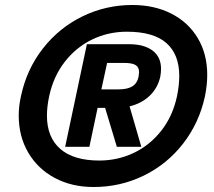

<svg xmlns="http://www.w3.org/2000/svg" viewBox="-20 -734 857 769"><path d="M55 -271Q55 -309 64 -349Q87 -457 152 -540Q217 -623 310.5 -668.5Q404 -714 510 -714Q598 -714 666 -679.5Q734 -645 772 -581.5Q810 -518 810 -434Q810 -394 801 -349Q778 -242 713.5 -159Q649 -76 555.5 -30.5Q462 15 355 15Q267 15 199 -21.5Q131 -58 93 -123Q55 -188 55 -271ZM689 -349Q698 -393 698 -430Q698 -516 646.5 -561.5Q595 -607 488 -607Q414 -607 349.5 -576Q285 -545 239.5 -486.5Q194 -428 177 -349Q168 -307 168 -271Q168 -184 221.5 -137.5Q275 -91 378 -91Q451 -91 515.5 -121.5Q580 -152 626 -210.5Q672 -269 689 -349ZM328 -557H497Q557 -557 591 -531.5Q625 -506 625 -458Q625 -444 622 -427Q612 -382 580 -351Q548 -320 499 -308L546 -146H448L401 -302H371L338 -146H241ZM454 -376Q491 -376 510.5 -388.5Q530 -401 535 -427Q537 -441 537 -445Q537 -465 523 -473.5Q509 -482 477 -482H409L386 -376Z"/></svg>

Font: Prompt Medium
Style: Italic
Weight: 500
Italic angle: -12°
Designer: Katatrad Team
Foundry: CadsonDemak
Version: Version 1.001